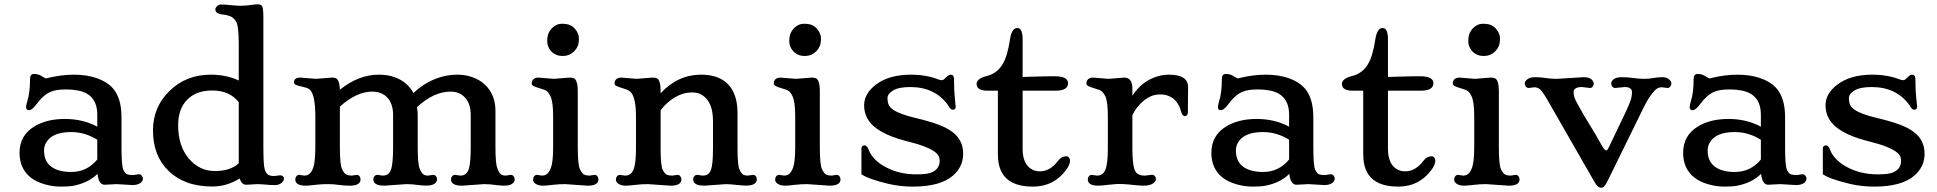

<svg xmlns="http://www.w3.org/2000/svg" viewBox="-20 -865 9099 902"><path d="M471.7 2.9Q443.4 2.9 438 -48.3Q395.5 -5.9 324.2 7.8Q302.2 11.7 265.1 11.7Q228 11.7 189 0.5Q149.9 -10.7 124 -31.2Q71.8 -72.8 71.8 -147Q71.8 -227.5 139.6 -270Q197.8 -306.2 285.2 -306.2Q368.7 -306.2 437 -270V-325.7Q437 -421.9 347.7 -439.5Q320.3 -444.8 294.7 -444.8Q269 -444.8 251.5 -442.6Q233.9 -440.4 217.8 -433.6Q184.1 -419.4 153.8 -378.4Q130.9 -347.2 116.7 -347.2Q102.5 -347.2 102.5 -361.8Q102.5 -370.6 108.4 -390.1Q121.1 -430.2 121.1 -493.2Q121.1 -517.6 139.6 -517.6Q159.2 -517.6 173.3 -508.8Q192.9 -496.6 195.8 -496.6Q266.1 -514.2 326.7 -514.2Q387.2 -514.2 433.3 -498.3Q479.5 -482.4 505.9 -455.1Q550.8 -408.7 550.8 -314V-172.9Q550.8 -85.4 559.6 -67.1Q568.4 -48.8 578.9 -45.7Q589.4 -42.5 605 -42.5L632.8 -46.4Q641.1 -46.4 646.2 -39.3Q651.4 -32.2 651.4 -27.1Q651.4 -22 649.2 -16.6Q647 -11.2 641.6 -6.8Q627.9 4.4 602.5 4.4L527.3 0ZM437 -208.5Q379.4 -244.6 314 -244.6Q222.7 -244.6 195.3 -192.4Q187 -176.8 187 -157.7Q187 -107.4 220.5 -82.3Q253.9 -57.1 314.5 -57.1Q388.7 -57.1 437 -115.7Z M1106 -26.4Q1044.9 11.2 977.5 11.2Q910.2 11.2 859.1 -7.8Q808.1 -26.9 772.5 -61.5Q698.7 -132.3 698.7 -252.4Q698.7 -361.8 775.9 -437.5Q854.5 -514.2 969.2 -514.2Q1043.9 -514.2 1101.6 -486.8V-659.2Q1101.6 -742.2 1089.6 -762.5Q1077.6 -782.7 1061.5 -788.8Q1045.4 -794.9 1026.9 -796.9Q991.7 -799.8 991.7 -821.3Q991.7 -828.1 999.3 -835.9Q1006.8 -843.8 1020 -843.8Q1033.2 -843.8 1043.5 -842.8Q1053.7 -841.8 1064 -840.8Q1094.7 -837.9 1109.1 -837.9Q1123.5 -837.9 1134.8 -838.9L1165 -842.3Q1170.4 -842.8 1175.5 -843.8Q1180.7 -844.7 1188.7 -844.7Q1196.8 -844.7 1202.6 -843Q1208.5 -841.3 1211.9 -835Q1217.3 -824.2 1217.3 -781.2V-172.9Q1217.3 -87.9 1223.9 -68.8Q1230.5 -49.8 1240.5 -43.9Q1250.5 -38.1 1268.1 -38.1L1295.9 -41.5Q1303.7 -41.5 1308.8 -37.1Q1314 -32.7 1314 -27.6Q1314 -22.5 1311.8 -16.8Q1309.6 -11.2 1304.2 -6.8Q1290.5 4.4 1274.2 4.4Q1257.8 4.4 1247.6 3.9L1226.1 2Q1214.8 1.5 1205.3 0.7Q1195.8 0 1190.4 0L1136.7 2.9Q1115.2 2.9 1106 -26.4ZM1101.6 -98.1V-384.8Q1059.1 -439.9 976.6 -439.9Q900.9 -439.9 858.4 -395.5Q816.9 -352.5 816.9 -276.9Q816.9 -178.2 868.2 -118.7Q917.5 -61.5 990 -61.5Q1062.5 -61.5 1101.6 -98.1Z M1416.5 7.3Q1367.2 7.3 1367.2 -22.5Q1367.2 -30.3 1372.3 -36.9Q1377.4 -43.5 1385.7 -43.5L1410.2 -40Q1450.2 -40 1458.5 -111.3Q1461.4 -137.2 1461.4 -174.3V-317.9Q1461.4 -410.6 1439.9 -439Q1432.6 -448.7 1419.2 -452.6Q1405.8 -456.5 1392.8 -459.5Q1379.9 -462.4 1370.4 -466.3Q1360.8 -470.2 1360.8 -478.5Q1360.8 -500.5 1392.6 -500.5L1464.4 -494.6L1538.1 -500.5Q1558.1 -500.5 1564 -493.2Q1575.7 -479.5 1576.7 -443.4Q1664.1 -514.2 1759.3 -514.2Q1817.4 -514.2 1859.1 -491.2Q1900.9 -468.3 1922.4 -427.7Q1983.9 -487.3 2066.9 -507.3Q2095.2 -514.2 2130.9 -514.2Q2166.5 -514.2 2200.4 -502Q2234.4 -489.7 2258.3 -467.3Q2307.6 -420.4 2307.6 -344.2V-174.3Q2307.6 -96.7 2316.4 -74Q2325.2 -51.3 2334.2 -45.7Q2343.3 -40 2355 -40L2380.4 -43.5Q2388.2 -43.5 2393.1 -36.6Q2397.9 -29.8 2397.9 -23.9Q2397.9 -18.1 2395.8 -12.9Q2393.6 -7.8 2388.2 -3.4Q2371.6 11.2 2325.7 5.9L2280.3 1Q2268.6 0 2253.9 0L2150.9 7.3Q2098.6 7.3 2098.6 -22.5Q2098.6 -30.3 2104 -36.9Q2109.4 -43.5 2117.7 -43.5L2143.1 -40Q2171.9 -40 2182.1 -70.3Q2191.4 -97.7 2191.4 -174.3V-324.7Q2191.4 -376.5 2165.5 -405.5Q2139.6 -434.6 2097.2 -434.6Q2017.6 -434.6 1939 -361.8Q1942.4 -340.3 1942.4 -324.2V-174.3Q1942.4 -96.2 1951.4 -73.7Q1960.4 -51.3 1969.2 -45.7Q1978 -40 1989.7 -40L2015.6 -43.5Q2023.9 -43.5 2028.6 -36.6Q2033.2 -29.8 2033.2 -23.9Q2033.2 -18.1 2031 -12.9Q2028.8 -7.8 2023.4 -3.4Q2005.9 10.7 1960.9 5.9L1915.5 1Q1903.3 0 1888.7 0L1785.6 7.3Q1743.7 7.3 1735.8 -12.7Q1733.9 -18.1 1733.9 -24.2Q1733.9 -30.3 1739 -36.9Q1744.1 -43.5 1752.9 -43.5L1778.3 -40Q1807.6 -40 1817.4 -69.3Q1826.7 -97.2 1826.7 -174.3V-324.7Q1826.7 -376.5 1800.5 -405.5Q1774.4 -434.6 1728 -434.6Q1655.8 -434.6 1576.7 -364.3V-174.3Q1576.7 -91.8 1586.7 -70.8Q1596.7 -49.8 1607.2 -44.9Q1617.7 -40 1631.8 -40L1656.2 -43.5Q1664.6 -43.5 1669.2 -36.9Q1673.8 -30.3 1673.8 -22.5Q1673.8 7.3 1623 7.3Q1597.7 7.3 1572 3.7Q1546.4 0 1522.5 0Q1498.5 0 1484.1 1.2Q1469.7 2.4 1458 3.7Q1446.3 4.9 1436.5 6.1Q1426.8 7.3 1416.5 7.3Z M2567.9 -626Q2550.8 -646.5 2550.8 -669.9Q2550.8 -693.4 2556.4 -707.3Q2562 -721.2 2571.8 -731.4Q2592.8 -753.4 2618.7 -753.4Q2644.5 -753.4 2658.4 -746.8Q2672.4 -740.2 2681.2 -729.5Q2699.7 -707.5 2699.7 -685.1Q2699.7 -662.6 2694.3 -649.4Q2689 -636.2 2679.2 -625.7Q2669.4 -615.2 2655.5 -608.6Q2641.6 -602.1 2623.3 -602.1Q2605 -602.1 2591.1 -608.6Q2577.1 -615.2 2567.9 -626ZM2740.2 7.3 2635.3 0Q2604 0 2574 3.7Q2543.9 7.3 2531 7.3Q2518.1 7.3 2508.5 4.2Q2499 1 2493.7 -3.4Q2484.4 -11.2 2484.4 -20.8Q2484.4 -30.3 2489.5 -36.9Q2494.6 -43.5 2502.9 -43.5L2526.9 -40Q2567.4 -40 2575.7 -112.3Q2578.6 -137.7 2578.6 -174.3V-317.9Q2578.6 -387.2 2565.9 -413.1Q2562 -421.4 2555.9 -429.9Q2549.8 -438.5 2536.6 -443.4Q2523.4 -448.2 2510.3 -451.9Q2497.1 -455.6 2487.5 -460.4Q2478 -465.3 2478 -471.9Q2478 -478.5 2479.5 -482.9Q2481 -487.3 2484.4 -491.2Q2492.7 -500.5 2509.8 -500.5L2581.5 -494.6L2655.3 -500.5Q2675.3 -500.5 2682.1 -492.7Q2694.3 -478 2694.3 -438V-174.3Q2694.3 -92.3 2704.1 -71Q2713.9 -49.8 2724.1 -44.9Q2734.4 -40 2749 -40L2772.9 -43.5Q2781.7 -43.5 2786.6 -36.9Q2791.5 -30.3 2791.5 -22.5Q2791.5 7.3 2740.2 7.3Z M3129.9 7.3 3024.4 0Q2993.2 0 2963.1 3.7Q2933.1 7.3 2920.2 7.3Q2907.2 7.3 2897.7 4.2Q2888.2 1 2882.8 -3.4Q2873.5 -11.2 2873.5 -20.8Q2873.5 -30.3 2878.9 -36.9Q2884.3 -43.5 2892.1 -43.5L2916.5 -40Q2943.8 -40 2955.6 -66.9Q2967.8 -95.2 2967.8 -167V-317.9Q2967.8 -399.4 2946.3 -428.7Q2937 -440.9 2911.6 -448.5Q2886.2 -456.1 2876.7 -460.7Q2867.2 -465.3 2867.2 -471.9Q2867.2 -478.5 2868.7 -482.9Q2870.1 -487.3 2873.5 -491.2Q2881.8 -500.5 2898.9 -500.5L2970.7 -494.6L3044.4 -500.5Q3065.4 -500.5 3071.3 -493.2Q3083.5 -479.5 3083.5 -439.9V-426.8Q3164.6 -514.2 3272.9 -514.2Q3396.5 -514.2 3432.1 -416.5Q3444.8 -381.8 3444.8 -334.5V-167Q3444.8 -89.4 3453.9 -69.1Q3462.9 -48.8 3471.7 -44.4Q3480.5 -40 3492.2 -40L3518.1 -43.5Q3526.4 -43.5 3531 -36.6Q3535.6 -29.8 3535.6 -23.9Q3535.6 -18.1 3533.7 -12.9Q3531.7 -7.8 3526.4 -3.4Q3508.8 10.7 3463.9 5.9Q3407.7 0 3391.1 0L3288.1 7.3Q3246.1 7.3 3238.3 -12.7Q3236.3 -18.1 3236.3 -24.2Q3236.3 -30.3 3241.5 -36.9Q3246.6 -43.5 3255.4 -43.5L3281.2 -40Q3310.1 -40 3319.8 -66.2Q3329.6 -92.3 3329.6 -167V-296.4Q3329.6 -385.7 3279.3 -418Q3259.8 -430.7 3233.6 -430.7Q3207.5 -430.7 3187 -424.1Q3166.5 -417.5 3147.9 -406.2Q3111.3 -383.3 3083.5 -347.2V-167Q3083.5 -85.9 3093.5 -66.7Q3103.5 -47.4 3113.8 -43.7Q3124 -40 3138.2 -40L3162.6 -43.5Q3170.9 -43.5 3176 -36.9Q3181.2 -30.3 3181.2 -22.5Q3181.2 7.3 3129.9 7.3Z M3705.1 -626Q3688 -646.5 3688 -669.9Q3688 -693.4 3693.6 -707.3Q3699.2 -721.2 3709 -731.4Q3730 -753.4 3755.9 -753.4Q3781.7 -753.4 3795.7 -746.8Q3809.6 -740.2 3818.4 -729.5Q3836.9 -707.5 3836.9 -685.1Q3836.9 -662.6 3831.5 -649.4Q3826.2 -636.2 3816.4 -625.7Q3806.6 -615.2 3792.7 -608.6Q3778.8 -602.1 3760.5 -602.1Q3742.2 -602.1 3728.3 -608.6Q3714.4 -615.2 3705.1 -626ZM3877.4 7.3 3772.5 0Q3741.2 0 3711.2 3.7Q3681.2 7.3 3668.2 7.3Q3655.3 7.3 3645.8 4.2Q3636.2 1 3630.9 -3.4Q3621.6 -11.2 3621.6 -20.8Q3621.6 -30.3 3626.7 -36.9Q3631.8 -43.5 3640.1 -43.5L3664.1 -40Q3704.6 -40 3712.9 -112.3Q3715.8 -137.7 3715.8 -174.3V-317.9Q3715.8 -387.2 3703.1 -413.1Q3699.2 -421.4 3693.1 -429.9Q3687 -438.5 3673.8 -443.4Q3660.6 -448.2 3647.5 -451.9Q3634.3 -455.6 3624.8 -460.4Q3615.2 -465.3 3615.2 -471.9Q3615.2 -478.5 3616.7 -482.9Q3618.2 -487.3 3621.6 -491.2Q3629.9 -500.5 3647 -500.5L3718.8 -494.6L3792.5 -500.5Q3812.5 -500.5 3819.3 -492.7Q3831.5 -478 3831.5 -438V-174.3Q3831.5 -92.3 3841.3 -71Q3851.1 -49.8 3861.3 -44.9Q3871.6 -40 3886.2 -40L3910.2 -43.5Q3918.9 -43.5 3923.8 -36.9Q3928.7 -30.3 3928.7 -22.5Q3928.7 7.3 3877.4 7.3Z M4445.8 -514.2Q4461.9 -514.2 4461.9 -493.2Q4461.9 -437 4465.8 -403.8Q4469.7 -370.6 4469.7 -363.3Q4469.7 -349.6 4456.1 -349.6Q4444.8 -349.6 4434.6 -370.1Q4373 -456.1 4256.3 -456.1Q4201.7 -456.1 4175.5 -439.9Q4149.4 -423.8 4149.4 -404.3Q4149.4 -384.8 4155.3 -372.3Q4161.1 -359.9 4176.8 -349.1Q4206.5 -328.6 4277.3 -311.8Q4348.1 -294.9 4389.2 -279.3Q4430.2 -263.7 4455.6 -244.1Q4504.9 -206.1 4504.9 -142.6Q4504.9 -82.5 4458 -41Q4398.9 11.7 4268.1 11.7Q4210 11.7 4154.8 -1Q4059.1 -23.9 4026.9 -46.4V-168.5Q4026.9 -173.8 4030.8 -178Q4034.7 -182.1 4041.5 -182.1Q4053.7 -182.1 4061.5 -160.2Q4069.3 -138.2 4090.1 -116.9Q4110.8 -95.7 4140.6 -80.1Q4204.1 -45.9 4284.7 -45.9Q4339.4 -45.9 4359.1 -55.9Q4378.9 -65.9 4386.7 -79.1Q4394.5 -92.3 4394.5 -108.9Q4394.5 -125.5 4387 -136.5Q4379.4 -147.5 4361.8 -158.2Q4326.7 -179.7 4256.6 -197.3Q4186.5 -214.8 4146.7 -233.4Q4106.9 -252 4083 -273.4Q4039.6 -313 4039.6 -370.6Q4039.6 -424.3 4093.3 -466.3Q4155.3 -514.2 4258.8 -514.2Q4331.1 -514.2 4387.2 -492.2Q4397.9 -488.3 4404.1 -488.3Q4410.2 -488.3 4414.6 -492.2L4423.8 -501Q4437.5 -514.2 4445.8 -514.2Z M4934.6 -506.8Q4997.6 -506.8 4997.6 -474.1Q4997.6 -439 4938.5 -439H4784.2V-165.5Q4784.2 -91.8 4829.6 -68.4Q4845.2 -60.1 4865.2 -60.1Q4913.6 -60.1 4950.7 -109.4Q4966.8 -130.9 4989.7 -130.9Q4997.1 -130.9 5002 -124.3Q5006.8 -117.7 5006.8 -111.3Q5006.8 -91.3 4988.3 -66.4Q4930.2 11.7 4833 11.7Q4711.9 11.7 4679.7 -69.3Q4668 -98.6 4668 -141.1V-439H4619.1Q4567.9 -439 4567.9 -470.7Q4567.9 -483.4 4580.3 -492.9Q4592.8 -502.4 4615 -507.6Q4637.2 -512.7 4656.5 -526.4Q4675.8 -540 4689 -561.5Q4712.9 -599.1 4725.1 -681.6Q4733.4 -733.4 4758.8 -733.4Q4784.2 -733.4 4784.2 -681.6V-503.4L4834.5 -504.9Q4893.1 -506.8 4934.6 -506.8Z M5139.6 7.3Q5090.3 7.3 5090.3 -22.5Q5090.3 -30.3 5095.5 -36.9Q5100.6 -43.5 5108.9 -43.5L5133.3 -40Q5161.1 -40 5172.4 -66.4Q5184.6 -94.7 5184.6 -167V-315.9Q5184.6 -387.2 5172.9 -412.6Q5161.1 -436.5 5145 -442.4Q5128.9 -448.2 5116 -451.9Q5103 -455.6 5093.5 -460.4Q5084 -465.3 5084 -471.9Q5084 -478.5 5085.4 -482.9Q5086.9 -487.3 5090.3 -491.2Q5098.6 -500.5 5115.7 -500.5L5187.5 -494.6L5261.2 -500.5Q5299.8 -500.5 5299.8 -449.7V-415.5Q5345.7 -485.8 5419.9 -506.8Q5444.3 -514.2 5470.7 -514.2Q5561.5 -514.2 5561.5 -456.1L5560.5 -335.4Q5560.5 -328.6 5556.4 -324Q5552.2 -319.3 5546.9 -319.3Q5534.2 -319.3 5528.3 -341.8Q5522.5 -364.3 5511.7 -380.1Q5501 -396 5487.3 -405.3Q5461.9 -421.4 5433.3 -421.4Q5404.8 -421.4 5385.3 -412.1Q5365.7 -402.8 5349.1 -388.7Q5316.9 -360.4 5299.8 -324.2V-167Q5299.8 -85.9 5313.5 -60.5Q5324.7 -40 5358.9 -40L5392.6 -43.9Q5400.9 -43.9 5405.8 -37.1Q5410.6 -30.3 5410.6 -23.9Q5410.6 -17.6 5406.5 -12.2Q5402.3 -6.8 5395.5 -2.4Q5373.5 11.2 5327.1 5.9Q5315.9 4.9 5304.7 3.9Q5248.5 -2.4 5220.7 0Q5192.9 2.4 5181.2 3.7Q5169.4 4.9 5159.7 6.1Q5149.9 7.3 5139.6 7.3Z M6070.8 2.9Q6042.5 2.9 6037.1 -48.3Q5994.6 -5.9 5923.3 7.8Q5901.4 11.7 5864.3 11.7Q5827.1 11.7 5788.1 0.5Q5749 -10.7 5723.1 -31.2Q5670.9 -72.8 5670.9 -147Q5670.9 -227.5 5738.8 -270Q5796.9 -306.2 5884.3 -306.2Q5967.8 -306.2 6036.1 -270V-325.7Q6036.1 -421.9 5946.8 -439.5Q5919.4 -444.8 5893.8 -444.8Q5868.2 -444.8 5850.6 -442.6Q5833 -440.4 5816.9 -433.6Q5783.2 -419.4 5752.9 -378.4Q5730 -347.2 5715.8 -347.2Q5701.7 -347.2 5701.7 -361.8Q5701.7 -370.6 5707.5 -390.1Q5720.2 -430.2 5720.2 -493.2Q5720.2 -517.6 5738.8 -517.6Q5758.3 -517.6 5772.5 -508.8Q5792 -496.6 5794.9 -496.6Q5865.2 -514.2 5925.8 -514.2Q5986.3 -514.2 6032.5 -498.3Q6078.6 -482.4 6105 -455.1Q6149.9 -408.7 6149.9 -314V-172.9Q6149.9 -85.4 6158.7 -67.1Q6167.5 -48.8 6178 -45.7Q6188.5 -42.5 6204.1 -42.5L6231.9 -46.4Q6240.2 -46.4 6245.4 -39.3Q6250.5 -32.2 6250.5 -27.1Q6250.5 -22 6248.3 -16.6Q6246.1 -11.2 6240.7 -6.8Q6227.1 4.4 6201.7 4.4L6126.5 0ZM6036.1 -208.5Q5978.5 -244.6 5913.1 -244.6Q5821.8 -244.6 5794.4 -192.4Q5786.1 -176.8 5786.1 -157.7Q5786.1 -107.4 5819.6 -82.3Q5853 -57.1 5913.6 -57.1Q5987.8 -57.1 6036.1 -115.7Z M6650.9 -506.8Q6713.9 -506.8 6713.9 -474.1Q6713.9 -439 6654.8 -439H6500.5V-165.5Q6500.5 -91.8 6545.9 -68.4Q6561.5 -60.1 6581.5 -60.1Q6629.9 -60.1 6667 -109.4Q6683.1 -130.9 6706.1 -130.9Q6713.4 -130.9 6718.3 -124.3Q6723.1 -117.7 6723.1 -111.3Q6723.1 -91.3 6704.6 -66.4Q6646.5 11.7 6549.3 11.7Q6428.2 11.7 6396 -69.3Q6384.3 -98.6 6384.3 -141.1V-439H6335.4Q6284.2 -439 6284.2 -470.7Q6284.2 -483.4 6296.6 -492.9Q6309.1 -502.4 6331.3 -507.6Q6353.5 -512.7 6372.8 -526.4Q6392.1 -540 6405.3 -561.5Q6429.2 -599.1 6441.4 -681.6Q6449.7 -733.4 6475.1 -733.4Q6500.5 -733.4 6500.5 -681.6V-503.4L6550.8 -504.9Q6609.4 -506.8 6650.9 -506.8Z M6895 -626Q6877.9 -646.5 6877.9 -669.9Q6877.9 -693.4 6883.5 -707.3Q6889.2 -721.2 6898.9 -731.4Q6919.9 -753.4 6945.8 -753.4Q6971.7 -753.4 6985.6 -746.8Q6999.5 -740.2 7008.3 -729.5Q7026.9 -707.5 7026.9 -685.1Q7026.9 -662.6 7021.5 -649.4Q7016.1 -636.2 7006.3 -625.7Q6996.6 -615.2 6982.7 -608.6Q6968.8 -602.1 6950.4 -602.1Q6932.1 -602.1 6918.2 -608.6Q6904.3 -615.2 6895 -626ZM7067.4 7.3 6962.4 0Q6931.2 0 6901.1 3.7Q6871.1 7.3 6858.2 7.3Q6845.2 7.3 6835.7 4.2Q6826.2 1 6820.8 -3.4Q6811.5 -11.2 6811.5 -20.8Q6811.5 -30.3 6816.7 -36.9Q6821.8 -43.5 6830.1 -43.5L6854 -40Q6894.5 -40 6902.8 -112.3Q6905.8 -137.7 6905.8 -174.3V-317.9Q6905.8 -387.2 6893.1 -413.1Q6889.2 -421.4 6883.1 -429.9Q6877 -438.5 6863.8 -443.4Q6850.6 -448.2 6837.4 -451.9Q6824.2 -455.6 6814.7 -460.4Q6805.2 -465.3 6805.2 -471.9Q6805.2 -478.5 6806.6 -482.9Q6808.1 -487.3 6811.5 -491.2Q6819.8 -500.5 6836.9 -500.5L6908.7 -494.6L6982.4 -500.5Q7002.4 -500.5 7009.3 -492.7Q7021.5 -478 7021.5 -438V-174.3Q7021.5 -92.3 7031.2 -71Q7041 -49.8 7051.3 -44.9Q7061.5 -40 7076.2 -40L7100.1 -43.5Q7108.9 -43.5 7113.8 -36.9Q7118.7 -30.3 7118.7 -22.5Q7118.7 7.3 7067.4 7.3Z M7814 -451.7 7786.6 -455.1Q7767.1 -455.1 7752.4 -438.5Q7725.6 -409.7 7700.7 -357.9L7532.7 -15.6Q7518.1 17.1 7502.2 17.1Q7486.3 17.1 7470.2 -11.2L7246.1 -401.9Q7221.2 -443.4 7210 -449.2Q7198.7 -455.1 7189.5 -455.1L7161.6 -451.7Q7153.3 -451.7 7148.2 -458.5Q7143.1 -465.3 7143.1 -473.6Q7143.1 -481.9 7155 -492.2Q7167 -502.4 7191.9 -502.4Q7216.8 -502.4 7241.5 -498.5Q7266.1 -494.6 7293.5 -494.6L7419.4 -502.4Q7454.6 -502.4 7464.8 -481.4Q7467.3 -476.1 7467.3 -470.7Q7467.3 -465.3 7462.6 -458.5Q7458 -451.7 7448.7 -451.7L7411.6 -456.1Q7372.6 -456.1 7372.6 -431.6Q7372.6 -406.7 7391.6 -376Q7418.9 -325.2 7449 -277.3Q7479 -229.5 7506.8 -178.7Q7518.6 -158.2 7526.9 -158.2Q7531.7 -158.2 7540 -176.8L7616.7 -337.4Q7642.1 -392.1 7644.5 -408.2Q7647 -424.3 7647 -431.6Q7647 -456.1 7612.8 -456.1L7567.9 -451.7Q7559.1 -451.7 7554.2 -458.5Q7549.3 -465.3 7549.3 -474.1Q7549.3 -482.9 7561 -492.7Q7572.8 -502.4 7599.6 -502.4Q7626.5 -502.4 7653.3 -498.5Q7680.2 -494.6 7703.4 -494.6Q7726.6 -494.6 7747.8 -498.5Q7769 -502.4 7789.8 -502.4Q7810.5 -502.4 7821.3 -492.2Q7832 -481.9 7832 -473.6Q7832 -465.3 7826.9 -458.5Q7821.8 -451.7 7814 -451.7Z M8287.1 2.9Q8258.8 2.9 8253.4 -48.3Q8210.9 -5.9 8139.6 7.8Q8117.7 11.7 8080.6 11.7Q8043.5 11.7 8004.4 0.5Q7965.3 -10.7 7939.5 -31.2Q7887.2 -72.8 7887.2 -147Q7887.2 -227.5 7955.1 -270Q8013.2 -306.2 8100.6 -306.2Q8184.1 -306.2 8252.4 -270V-325.7Q8252.4 -421.9 8163.1 -439.5Q8135.7 -444.8 8110.1 -444.8Q8084.5 -444.8 8066.9 -442.6Q8049.3 -440.4 8033.2 -433.6Q7999.5 -419.4 7969.2 -378.4Q7946.3 -347.2 7932.1 -347.2Q7918 -347.2 7918 -361.8Q7918 -370.6 7923.8 -390.1Q7936.5 -430.2 7936.5 -493.2Q7936.5 -517.6 7955.1 -517.6Q7974.6 -517.6 7988.8 -508.8Q8008.3 -496.6 8011.2 -496.6Q8081.5 -514.2 8142.1 -514.2Q8202.6 -514.2 8248.8 -498.3Q8294.9 -482.4 8321.3 -455.1Q8366.2 -408.7 8366.2 -314V-172.9Q8366.2 -85.4 8375 -67.1Q8383.8 -48.8 8394.3 -45.7Q8404.8 -42.5 8420.4 -42.5L8448.2 -46.4Q8456.5 -46.4 8461.7 -39.3Q8466.8 -32.2 8466.8 -27.1Q8466.8 -22 8464.6 -16.6Q8462.4 -11.2 8457 -6.8Q8443.4 4.4 8418 4.4L8342.8 0ZM8252.4 -208.5Q8194.8 -244.6 8129.4 -244.6Q8038.1 -244.6 8010.7 -192.4Q8002.4 -176.8 8002.4 -157.7Q8002.4 -107.4 8035.9 -82.3Q8069.3 -57.1 8129.9 -57.1Q8204.1 -57.1 8252.4 -115.7Z M8962.4 -514.2Q8978.5 -514.2 8978.5 -493.2Q8978.5 -437 8982.4 -403.8Q8986.3 -370.6 8986.3 -363.3Q8986.3 -349.6 8972.7 -349.6Q8961.4 -349.6 8951.2 -370.1Q8889.6 -456.1 8772.9 -456.1Q8718.3 -456.1 8692.1 -439.9Q8666 -423.8 8666 -404.3Q8666 -384.8 8671.9 -372.3Q8677.7 -359.9 8693.4 -349.1Q8723.1 -328.6 8793.9 -311.8Q8864.7 -294.9 8905.8 -279.3Q8946.8 -263.7 8972.2 -244.1Q9021.5 -206.1 9021.5 -142.6Q9021.5 -82.5 8974.6 -41Q8915.5 11.7 8784.7 11.7Q8726.6 11.7 8671.4 -1Q8575.7 -23.9 8543.5 -46.4V-168.5Q8543.5 -173.8 8547.4 -178Q8551.3 -182.1 8558.1 -182.1Q8570.3 -182.1 8578.1 -160.2Q8585.9 -138.2 8606.7 -116.9Q8627.4 -95.7 8657.2 -80.1Q8720.7 -45.9 8801.3 -45.9Q8856 -45.9 8875.7 -55.9Q8895.5 -65.9 8903.3 -79.1Q8911.1 -92.3 8911.1 -108.9Q8911.1 -125.5 8903.6 -136.5Q8896 -147.5 8878.4 -158.2Q8843.3 -179.7 8773.2 -197.3Q8703.1 -214.8 8663.3 -233.4Q8623.5 -252 8599.6 -273.4Q8556.2 -313 8556.2 -370.6Q8556.2 -424.3 8609.9 -466.3Q8671.9 -514.2 8775.4 -514.2Q8847.7 -514.2 8903.8 -492.2Q8914.6 -488.3 8920.7 -488.3Q8926.8 -488.3 8931.2 -492.2L8940.4 -501Q8954.1 -514.2 8962.4 -514.2Z"/></svg>

Font: Stoke
Style: Regular
Weight: 400
Designer: Nicole Fally
Foundry: Nicole Fally
Version: Version 1.002